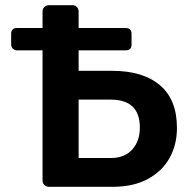

<svg xmlns="http://www.w3.org/2000/svg" viewBox="-20 -720 737 740"><path d="M169 0Q158 0 151 -7Q144 -14 144 -24V-526H45Q36 -526 29.5 -532.5Q23 -539 23 -548V-589Q23 -612 45 -612H144V-676Q144 -686 151 -693Q158 -700 169 -700H259Q270 -700 276.5 -693Q283 -686 283 -676V-612H464Q487 -612 487 -589V-548Q487 -526 464 -526H283V-447H413Q531 -447 596.5 -391.5Q662 -336 662 -227Q662 -163 634 -112Q606 -61 550.5 -30.5Q495 0 413 0ZM283 -111H407Q460 -111 489.5 -143.5Q519 -176 519 -228Q519 -336 407 -336H283Z"/></svg>

Font: Rubik Medium
Style: Regular
Weight: 500
Designer: Hubert and Fischer
Foundry: Hubert and Fischer
Version: Version 2.300; ttfautohint (v1.8.4.7-5d5b);gftools[0.9.30]